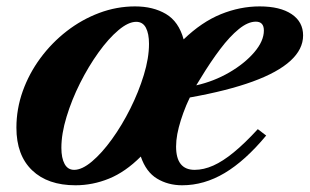

<svg xmlns="http://www.w3.org/2000/svg" viewBox="-20 -554 944 585"><path d="M210 10.5Q125.5 10.5 77.8 -35.2Q30 -81 30 -165Q30 -222 49.2 -276Q68.5 -330 103 -376.8Q137.5 -423.5 183.2 -459Q229 -494.5 282.2 -514.5Q335.5 -534.5 391.5 -534.5Q446.5 -534.5 485.5 -511.5Q524.5 -488.5 539.5 -434Q594.5 -487 653 -510.8Q711.5 -534.5 771 -534.5Q833.5 -534.5 868.5 -511Q903.5 -487.5 903.5 -446Q903.5 -404 865 -368.8Q826.5 -333.5 749.8 -305.5Q673 -277.5 558.5 -257Q555.5 -250.5 552.8 -244.8Q550 -239 547.5 -233Q538 -210 531 -187.8Q524 -165.5 520.2 -145.5Q516.5 -125.5 516.5 -107.5Q516.5 -36.5 573 -36.5Q600.5 -36.5 629.8 -49.5Q659 -62.5 692.2 -89.8Q725.5 -117 765.5 -160.5L791 -141Q727 -64 664.5 -26.8Q602 10.5 535 10.5Q492 10.5 458.5 -9.8Q425 -30 409 -77Q362 -30 312.2 -9.8Q262.5 10.5 210 10.5ZM206 -36.5Q230 -36.5 260.2 -62Q290.5 -87.5 321 -129.8Q351.5 -172 377 -223Q402.5 -274 418.2 -325.5Q434 -377 434 -420.5Q434 -451.5 424.5 -469.5Q415 -487.5 395 -487.5Q371 -487.5 340.8 -462Q310.5 -436.5 280 -394Q249.5 -351.5 224 -300.8Q198.5 -250 182.8 -198.2Q167 -146.5 167 -103.5Q167 -72.5 176.8 -54.5Q186.5 -36.5 206 -36.5ZM578 -294Q631.5 -306 678.5 -333.2Q725.5 -360.5 754.8 -394.8Q784 -429 784 -461Q784 -488 759.5 -488Q735.5 -488 707.8 -465.5Q680 -443 650.8 -404.2Q621.5 -365.5 591.5 -316Z"/></svg>

Font: Libre Caslon Text
Style: Italic
Weight: 400
Italic angle: -22.583°
Designer: Pablo Impallari, Rodrigo Fuenzalida, Katja Schimmel
Foundry: Pablo Impallari, Rodrigo Fuenzalida
Version: Version 2.000